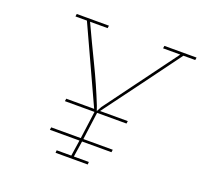

<svg xmlns="http://www.w3.org/2000/svg" viewBox="-122 -838 1025 976"><g transform="rotate(20 390.5 -350.0)"><path d="M539 -100 541 -114H382L402 -263H561L563 -277H413Q489 -380 564.5 -481.5Q640 -583 715 -686H779L781 -700H607L605 -686H698L412 -298L398 -272H397L388 -298Q348 -398 301.5 -493.5Q255 -589 210 -686H305L307 -700H133L131 -686H193L381 -277H230L228 -263H388L368 -114H208L206 -100H366L353 -14H274L273 0H447L448 -14H367L380 -100Z"/></g></svg>

Font: Josefin Slab Thin Thin
Style: Italic
Weight: 250
Italic angle: -12°
Version: Version 2.000